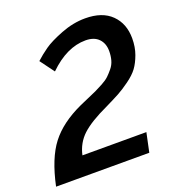

<svg xmlns="http://www.w3.org/2000/svg" viewBox="-151 -825 857 931"><g transform="rotate(-20 278.0 -359.5)"><path d="M227 -330Q242 -337 271.5 -349.5Q301 -362 317 -369.5Q333 -377 357 -390Q381 -403 394 -415.5Q407 -428 421 -445Q435 -462 441 -483.5Q447 -505 447 -530Q447 -570 423.5 -594Q400 -618 356 -618Q259 -618 166 -527L112 -600Q138 -624 170.5 -647Q203 -670 266 -694.5Q329 -719 391 -719Q479 -719 526 -672.5Q573 -626 573 -550Q573 -505 559.5 -468Q546 -431 528 -406.5Q510 -382 475.5 -357Q441 -332 415 -318Q389 -304 344 -282Q251 -239 208 -199Q165 -159 152 -99H482L461 0H-20Q9 -137 64.5 -209Q120 -281 227 -330Z"/></g></svg>

Font: Raleway-v4020 SemiBold
Style: Italic
Weight: 600
Italic angle: -12°
Designer: Matt McInerney, Pablo Impallari, Rodrigo Fuenzalida
Foundry: Matt McInerney, Pablo Impallari, Rodrigo Fuenzalida
Version: Version 4.020;PS 004.020;hotconv 1.0.88;makeotf.lib2.5.64775